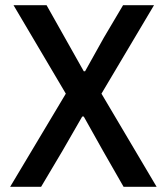

<svg xmlns="http://www.w3.org/2000/svg" viewBox="-20 -718 640 738"><path d="M370 -358 572 -698H453L379 -573L307 -444H302L159 -698H32L233 -358L19 0H138L220 -138L296 -270H302L376 -138L455 0H582Z"/></svg>

Font: IBM Mono Medium
Style: Regular
Weight: 500
Monospace: yes
Designer: Mike Abbink, Paul van der Laan, Pieter van Rosmalen
Foundry: Bold Monday
Version: Version 2.3